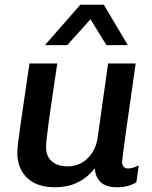

<svg xmlns="http://www.w3.org/2000/svg" viewBox="-20 -778 640 808"><path d="M211 10Q135 10 94 -29.5Q53 -69 53 -135Q53 -148 56 -175.5Q59 -203 65.5 -247.5Q72 -292 81.5 -357.5Q91 -423 104 -511H221Q208 -424 199 -362.5Q190 -301 184.5 -260Q179 -219 176.5 -195Q174 -171 174 -158Q174 -120 198 -99Q222 -78 264 -78Q315 -78 349.5 -112.5Q384 -147 391 -200L435 -511H551Q541 -438 530.5 -367Q520 -296 512 -237.5Q504 -179 499 -141.5Q494 -104 494 -96Q494 -83 501 -76Q508 -69 518 -69Q538 -69 564 -82L554 -11Q538 -1 518 4.5Q498 10 472 10Q426 10 403.5 -11.5Q381 -33 379 -70Q364 -50 341 -31.5Q318 -13 285.5 -1.5Q253 10 211 10ZM169 -588 318 -758H417L518 -588H428L331 -745H404L263 -588Z"/></svg>

Font: Chivo Mono Medium
Style: Italic
Weight: 500
Italic angle: -8.05°
Monospace: yes
Designer: Hector Gatti
Foundry: Omnibus-Type
Version: Version 1.008